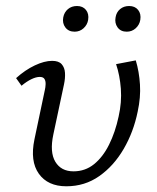

<svg xmlns="http://www.w3.org/2000/svg" viewBox="-20 -627 537 655"><path d="M206.3 8.5Q143.1 8.5 112.5 -34.3Q82 -77.1 97.5 -151.5L132.7 -318.6Q135.3 -329.2 135.6 -339.8Q136 -350.5 131.8 -357.5Q127.5 -364.6 115.5 -364.6Q103.3 -364.6 87.4 -357Q71.5 -349.5 53.4 -334.5L34.9 -360.5Q65.6 -388.2 98.5 -403.8Q131.4 -419.4 157.8 -419.4Q180.4 -419.4 190.4 -408Q200.5 -396.6 201.7 -378.6Q202.9 -360.5 198.3 -339L161.9 -168Q149.1 -107.8 168.8 -75.1Q188.5 -42.5 230.7 -42.5Q270.5 -42.5 300.7 -66.8Q331 -91.2 352.1 -133.6Q373.3 -176.1 384.7 -229.7Q395.7 -278.1 392.3 -324.2Q388.8 -370.4 376 -408.2L443.2 -421Q454.8 -382.6 457.5 -338.7Q460.3 -294.8 449.7 -246.2Q435.5 -176.5 401.8 -118.7Q368 -60.8 318.6 -26.2Q269.3 8.5 206.3 8.5ZM234.5 -518.9Q213.9 -518.9 203 -533.4Q192 -547.8 195.8 -567.9Q199.1 -585.2 211.7 -595.9Q224.3 -606.5 242.6 -606.5Q262.6 -606.5 273.3 -593.1Q284 -579.7 280.7 -559.2Q278 -542.4 265.1 -530.6Q252.3 -518.9 234.5 -518.9ZM412.4 -518.9Q391.8 -518.9 381.1 -533.6Q370.5 -548.4 374.3 -567.9Q377 -585.2 389.6 -595.9Q402.2 -606.5 420.5 -606.5Q440.5 -606.5 451.2 -593.1Q461.9 -579.7 458.6 -559.2Q455.9 -542.4 443 -530.6Q430.2 -518.9 412.4 -518.9Z"/></svg>

Font: Ysabeau
Style: Bold Italic
Weight: 700
Italic angle: -12°
Designer: Christian Thalmann (Catharsis Fonts)
Version: Version 2.002